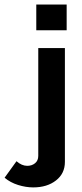

<svg xmlns="http://www.w3.org/2000/svg" viewBox="-38 -648 363 852"><path d="M250 70.3V-434.6H131.8V43.9Q131.8 64.5 117.7 76.2Q103.5 87.9 83 87.9Q58.6 87.9 35.2 67.4L-17.6 140.6Q7.8 162.1 42.5 172.9Q77.1 183.6 109.4 183.6Q170.9 183.6 210.4 152.8Q250 122.1 250 70.3ZM257.8 -627.9H123V-513.7H257.8Z"/></svg>

Font: Namkio Khamti Book
Style: Bold
Weight: 800
Designer: Debbi Hosken
Foundry: SIL International
Version: Version 3.917